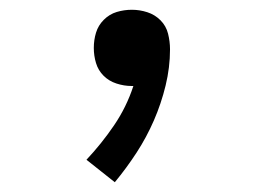

<svg xmlns="http://www.w3.org/2000/svg" viewBox="-20 -168 540 393"><path d="M215 205 157 159Q188 126 213.5 88.5Q239 51 253 8Q252 8 251 8Q250 8 249 8Q234 8 218.5 3Q203 -2 192 -13Q181 -24 176.5 -39Q172 -54 172 -70Q172 -86 176.5 -101Q181 -116 192.5 -127.5Q204 -139 219 -143.5Q234 -148 250 -148Q266 -148 281.5 -143Q297 -138 308.5 -126.5Q320 -115 324 -99Q328 -83 328 -67Q328 -30 319 7Q310 44 295 78.5Q280 113 259.5 144.5Q239 176 215 205Z"/></svg>

Font: iosevka_custom_sans_ss08
Style: Regular
Weight: 400
Designer: Belleve Invis
Foundry: Belleve Invis
Version: Version 10.3.0; ttfautohint (v1.8.3)